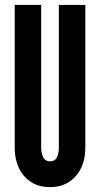

<svg xmlns="http://www.w3.org/2000/svg" viewBox="-20 -755 408 783"><path d="M184 8Q138.5 8 106.2 -13Q74 -34 57 -70Q40 -106 40 -151V-735H148V-151Q148 -129.5 156.5 -113.2Q165 -97 184 -97Q204 -97 212 -113.2Q220 -129.5 220 -151V-735H328V-151Q328 -106 310.8 -70Q293.5 -34 261.2 -13Q229 8 184 8Z"/></svg>

Font: League Gothic
Style: Regular
Weight: 400
Designer: The League of Moveable Type
Version: Version 2.001